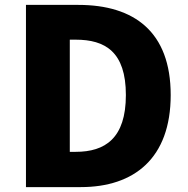

<svg xmlns="http://www.w3.org/2000/svg" viewBox="-20 -764 769 784"><path d="M86 0H310C527 0 677 -117 677 -376C677 -635 527 -744 300 -744H86ZM265 -144V-602H289C409 -602 494 -553 494 -376C494 -199 409 -144 289 -144Z"/></svg>

Font: Noto Sans Korean Black
Style: Bold
Weight: 900
Designer: Ryoko NISHIZUKA (kana & ideographs); Paul D. Hunt (Latin, Greek & Cyrillic); Wenlong ZHANG (bopomofo); Sandoll Communica
Foundry: Adobe Systems Incorporated
Version: Version 1.000;PS 1;hotconv 1.0.78;makeotf.lib2.5.61930